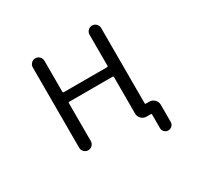

<svg xmlns="http://www.w3.org/2000/svg" viewBox="-184 -973 1367 1328"><g transform="rotate(-30 500.0 -308.5)"><path d="M295.9 -709V-460.9Q295.9 -453.1 303.7 -453.1H649.4Q656.2 -453.1 656.2 -460.9V-709Q656.2 -727.5 669.9 -741.2Q683.6 -754.9 702.6 -754.9Q721.7 -754.9 735.4 -741.2Q749 -727.5 749 -709V-107.4Q749 -100.6 756.8 -100.6H783.2Q806.6 -100.6 823.7 -83.5Q840.8 -66.4 840.8 -43V94.7Q840.8 112.3 828.1 125Q815.4 137.7 797.9 137.7Q780.3 137.7 767.6 125Q754.9 112.3 754.9 94.7V-13.7Q754.9 -20.5 747.1 -20.5H742.2H713.9Q690.4 -20.5 673.3 -37.6Q656.2 -54.7 656.2 -78.1V-369.1Q656.2 -377 649.4 -377H303.7Q295.9 -377 295.9 -369.1V-66.4Q295.9 -47.9 282.2 -34.2Q268.6 -20.5 249.5 -20.5Q230.5 -20.5 216.8 -34.2Q203.1 -47.9 203.1 -66.4V-709Q203.1 -727.5 216.8 -741.2Q230.5 -754.9 249.5 -754.9Q268.6 -754.9 282.2 -741.2Q295.9 -727.5 295.9 -709Z"/></g></svg>

Font: Rounded Mgen+ 1m regular
Style: Regular
Weight: 400
Designer: [Source Han Sans]
Ryoko NISHIZUKA  (kana & ideographs); Paul D. Hunt (Latin, Greek & Cyrillic); Wenlong ZHANG  (bopomofo
Version: Version 1.059.20150602